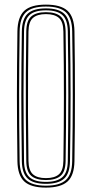

<svg xmlns="http://www.w3.org/2000/svg" viewBox="-20 -826 407 851"><path d="M183.5 5.5Q116.8 5.5 87.5 -21.9Q58.2 -49.2 57.2 -112Q56.2 -195.8 55.6 -266.5Q55 -337.2 55 -403.1Q55 -469 55.6 -537.9Q56.2 -606.8 57.2 -687.2Q58.2 -750.5 87.5 -778Q116.8 -805.5 183.5 -805.5Q249.8 -805.5 279.4 -778.2Q309 -751 310 -687.2Q311.2 -610.2 311.8 -541.8Q312.2 -473.2 312.2 -406.2Q312.2 -339.2 311.8 -267.4Q311.2 -195.5 310 -112Q309 -48.2 279.1 -21.4Q249.2 5.5 183.5 5.5ZM183.5 -3Q244 -3 271.6 -27.9Q299.2 -52.8 300 -112Q301.2 -193.2 301.9 -263.6Q302.5 -334 302.5 -400.5Q302.5 -467 302 -536.9Q301.5 -606.8 300 -687Q299.2 -746.5 271.9 -771.8Q244.5 -797 183.5 -797Q122 -797 95 -771.5Q68 -746 67 -687Q66 -611.5 65.4 -544.8Q64.8 -478 64.8 -411.9Q64.8 -345.8 65.2 -272.8Q65.8 -199.8 67 -112Q67.8 -53 95.5 -28Q123.2 -3 183.5 -3ZM183.5 -11.2Q127.5 -11.2 102.6 -34.8Q77.8 -58.2 76.8 -112Q75.8 -195.8 75.1 -266.5Q74.5 -337.2 74.5 -403.1Q74.5 -469 75.1 -537.9Q75.8 -606.8 76.8 -687Q77.8 -741.5 102.5 -765.1Q127.2 -788.8 183.5 -788.8Q239 -788.8 264.2 -765.4Q289.5 -742 290.2 -687Q291.5 -610.8 292.1 -542.4Q292.8 -474 292.8 -406.8Q292.8 -339.5 292.2 -267.5Q291.8 -195.5 290.2 -112.2Q289.5 -57.2 264 -34.2Q238.5 -11.2 183.5 -11.2ZM183.5 -19.8Q232.5 -19.8 256.2 -40.5Q280 -61.2 280.5 -112.2Q281.8 -193 282.2 -263.5Q282.8 -334 282.9 -400.9Q283 -467.8 282.4 -537.5Q281.8 -607.2 280.5 -687Q279.8 -737.8 256.8 -759Q233.8 -780.2 183.5 -780.2Q132.5 -780.2 110 -758.6Q87.5 -737 86.5 -687Q85.5 -610.2 84.9 -541.8Q84.2 -473.2 84.2 -406.4Q84.2 -339.5 84.9 -267.6Q85.5 -195.8 86.5 -112.2Q87.2 -62.2 110.2 -41Q133.2 -19.8 183.5 -19.8ZM183.5 -28Q139.8 -28 118.4 -46.8Q97 -65.5 96.5 -112.5Q95 -219.2 94.5 -313.6Q94 -408 94.5 -499Q95 -590 96.5 -686.8Q97 -734 118.4 -753Q139.8 -772 183.5 -772Q228 -772 249 -752.9Q270 -733.8 270.8 -686.8Q271.8 -619.5 272.4 -552Q273 -484.5 273.1 -414.8Q273.2 -345 272.6 -270Q272 -195 270.8 -112.2Q270 -64.5 248.1 -46.2Q226.2 -28 183.5 -28ZM183.5 -36.5Q222 -36.5 241.2 -53.4Q260.5 -70.2 261 -113.5Q262 -188.2 262.6 -257.2Q263.2 -326.2 263.2 -394.5Q263.2 -462.8 262.8 -534.4Q262.2 -606 261 -685.8Q260.5 -729.8 241.1 -746.6Q221.8 -763.5 183.5 -763.5Q145.2 -763.5 126 -746.5Q106.8 -729.5 106.2 -686Q105 -597.8 104.4 -507.9Q103.8 -418 104.1 -320.9Q104.5 -223.8 106.2 -113.2Q106.8 -70.8 125.8 -53.6Q144.8 -36.5 183.5 -36.5Z"/></svg>

Font: Big Shoulders Inline Text ExtraLight
Style: Regular
Weight: 250
Version: Version 2.002